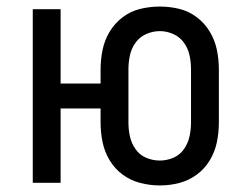

<svg xmlns="http://www.w3.org/2000/svg" viewBox="-20 -558 760 586"><path d="M468 8Q498 8 527 0.5Q556 -7 580.5 -25Q605 -43 620.5 -69Q636 -95 642 -124.5Q648 -154 648 -184V-346Q648 -376 642 -405.5Q636 -435 620.5 -461Q605 -487 580.5 -505.5Q556 -524 527 -531Q498 -538 468 -538Q438 -538 408.5 -531Q379 -524 354.5 -505.5Q330 -487 314.5 -461Q299 -435 293 -405.5Q287 -376 287 -346V-303H165V-530H80V0H165V-227H287V-184Q287 -154 293 -124.5Q299 -95 314.5 -69Q330 -43 354.5 -25Q379 -7 408.5 0.5Q438 8 468 8ZM468 -68Q446 -68 426 -76.5Q406 -85 393.5 -103Q381 -121 376.5 -142Q372 -163 372 -184V-346Q372 -368 376.5 -389Q381 -410 393.5 -427.5Q406 -445 426 -454Q446 -463 468 -463Q489 -463 509 -454Q529 -445 541.5 -427.5Q554 -410 558.5 -389Q563 -368 563 -346V-184Q563 -163 558.5 -142Q554 -121 541.5 -103Q529 -85 509 -76.5Q489 -68 468 -68Z"/></svg>

Font: Iosevka Sparkle
Style: Regular
Weight: 400
Designer: Belleve Invis
Foundry: Belleve Invis
Version: Version 4.5.0; ttfautohint (v1.8.3)